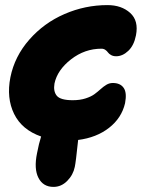

<svg xmlns="http://www.w3.org/2000/svg" viewBox="-20 -545 579 757"><path d="M190.9 191.9Q149.9 191.9 131.6 156.2Q113.3 120.6 126 59.1Q133.3 20.5 142.1 -6.8Q66.4 -33.2 35.6 -95.9Q4.9 -158.7 21 -240.2Q37.6 -322.8 95.5 -388.7Q153.3 -454.6 234.4 -489.7Q315.4 -524.9 403.8 -524.9Q459 -524.9 493.2 -494.1Q527.3 -463.4 516.1 -405.8Q508.3 -365.7 485.8 -344.5Q463.4 -323.2 438 -323.2Q426.3 -323.2 418 -327.9Q409.7 -332.5 405.8 -338.1Q401.9 -343.8 395.3 -348.4Q388.7 -353 379.9 -353Q314 -353 260 -311Q206.1 -269 194.8 -215.8Q189.5 -185.1 203.9 -167.5Q218.3 -149.9 267.1 -149.9Q295.4 -149.9 317.4 -157Q339.4 -164.1 352.5 -173.8Q365.7 -183.6 376.7 -193.6Q387.7 -203.6 399.4 -210.7Q411.1 -217.8 424.8 -217.8Q454.1 -217.8 467.5 -198.7Q481 -179.7 473.1 -138.2Q459.5 -79.6 409.9 -41Q360.4 -2.4 288.1 6.8Q278.8 96.2 274.9 112.8Q268.6 144.5 245.1 168.2Q221.7 191.9 190.9 191.9Z"/></svg>

Font: Shantell Sans Normal
Style: Italic
Weight: 800
Italic angle: -11.31°
Designer: Stephen Nixon, Anya Danilova, Shantell Martin
Foundry: Arrow Type
Version: Version 1.006;[559af2be0]